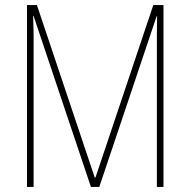

<svg xmlns="http://www.w3.org/2000/svg" viewBox="-20 -734 748 754"><path d="M337 0H370L595 -670H597C596 -618 596 -595 596 -583V0H622V-714H582L355 -37H352L125 -714H86V0H112V-584C112 -599 112 -619 110 -671H112Z"/></svg>

Font: Noto Sans Armenian Condensed Thin
Style: Regular
Weight: 100
Width: 3
Designer: Monotype Design Team
Foundry: Monotype Imaging Inc.
Version: Version 2.008